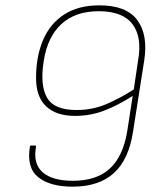

<svg xmlns="http://www.w3.org/2000/svg" viewBox="-20 -687 596 719"><path d="M252 12Q167 12 123 -23.5Q79 -59 92 -138Q92 -142 97 -142H111Q115 -142 115 -138Q103 -74 139.5 -42Q176 -10 253 -10Q341 -10 390.5 -55Q440 -100 456 -193L477 -328Q421 -292 369.5 -272.5Q318 -253 261 -253Q191 -253 153 -288.5Q115 -324 115 -395Q115 -475 141 -536.5Q167 -598 220 -632.5Q273 -667 352 -667Q453 -667 494 -612Q535 -557 520 -460L478 -193Q462 -89 406 -38.5Q350 12 252 12ZM267 -275Q327 -275 379 -297.5Q431 -320 481 -352L497 -460Q513 -547 476.5 -596Q440 -645 350 -645Q262 -645 210 -597Q158 -549 144 -460L143 -453Q130 -368 156 -321.5Q182 -275 267 -275Z"/></svg>

Font: Sofia Sans Thin
Style: Italic
Weight: 250
Italic angle: -9°
Version: Version 4.100-B